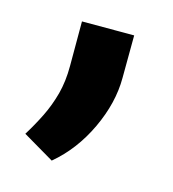

<svg xmlns="http://www.w3.org/2000/svg" viewBox="-56 -163 336 373"><g transform="rotate(15 111.5 24.0)"><path d="M170.9 -114.3 170.4 -28.8Q170.4 21.5 145.5 74.5Q120.6 127.4 79.1 162.1L16.1 125Q29.8 103 41 80.3Q52.2 57.6 59.1 32Q65.9 6.3 65.9 -24.4V-114.3Z"/></g></svg>

Font: Roboto Condensed Medium
Style: Regular
Weight: 500
Designer: Christian Robertson
Foundry: Google
Version: Version 3.0